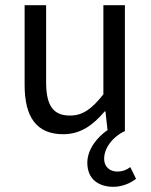

<svg xmlns="http://www.w3.org/2000/svg" viewBox="-20 -506 584 741"><path d="M418 215C451 215 484 201 505 184L483 139C468 150 453 156 432 156C407 156 382 141 382 106C382 68 412 23 462 0V-486H379V-142C334 -85 299 -60 250 -60C185 -60 158 -99 158 -189V-486H75V-178C75 -54 121 12 224 12C291 12 339 -23 384 -76H387L395 -4C357 22 317 69 317 122C317 186 361 215 418 215Z"/></svg>

Font: DAIFUKU Sans
Style: Regular
Weight: 400
Designer: Original font ‘Source Han Sans JP’ : Paul D. Hunt
Foundry: Daifuku
Version: Version 1.000